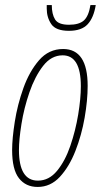

<svg xmlns="http://www.w3.org/2000/svg" viewBox="-20 -730 399 760"><path d="M129 10Q180 10 217 -30Q254 -70 278.5 -132.5Q303 -195 315 -264Q327 -333 327 -390Q327 -536 230 -536Q173 -536 134.5 -491.5Q96 -447 72.5 -381Q49 -315 38.5 -248Q28 -181 28 -136Q28 -59 55 -24.5Q82 10 129 10ZM130 -15Q55 -15 55 -136Q55 -177 65 -239.5Q75 -302 96.5 -364.5Q118 -427 150.5 -469Q183 -511 228 -511Q300 -511 300 -389Q300 -340 289.5 -276.5Q279 -213 258.5 -153Q238 -93 206 -54Q174 -15 130 -15ZM253 -608Q303 -608 327 -634Q351 -660 359 -710H338Q331 -666 312 -649Q293 -632 253 -632Q211 -632 198 -653Q185 -674 185 -710H165V-696Q165 -661 183 -634.5Q201 -608 253 -608Z"/></svg>

Font: Noto Sans Display Condensed Thin
Style: Italic
Weight: 250
Width: 3
Italic angle: -12°
Designer: Monotype Design Team
Foundry: Monotype Imaging Inc.
Version: Version 1.900